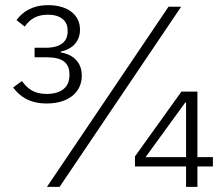

<svg xmlns="http://www.w3.org/2000/svg" viewBox="-20 -724 869 744"><path d="M745 0V-79H805V-115H745V-369H683L503 -118V-79H701V0ZM701 -115H544L698 -327H701ZM211 0 682 -698H633L162 0ZM114 -539V-502H162C222 -502 249 -480 249 -437V-431C249 -387 218 -360 161 -360C111 -360 86 -381 65 -410L31 -385C55 -352 93 -323 161 -323C245 -323 297 -366 297 -431C297 -483 263 -513 215 -521V-524C258 -533 290 -561 290 -609C290 -668 241 -704 167 -704C105 -704 67 -678 44 -646L76 -621C96 -650 122 -667 166 -667C214 -667 242 -644 242 -607V-602C242 -564 217 -539 157 -539Z"/></svg>

Font: IBM Plex Thai Looped Light
Style: Regular
Weight: 300
Designer: Mike Abbink, Paul van der Laan, Pieter van Rosmalen, Ben Mitchell, Mark Frömberg
Foundry: Bold Monday
Version: Version 1.0